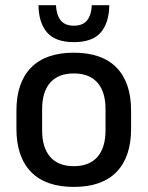

<svg xmlns="http://www.w3.org/2000/svg" viewBox="-20 -704 566 736"><path d="M263 12.5Q155 12.5 99 -45Q43 -102.5 43 -210.5V-280Q43 -387.5 99 -444.8Q155 -502 263 -502Q371 -502 426.8 -444.8Q482.5 -387.5 482.5 -280V-210.5Q482.5 -102.5 426.8 -45Q371 12.5 263 12.5ZM263 -67Q322.5 -67 353.5 -102.5Q384.5 -138 384.5 -204.5V-286Q384.5 -352 353.5 -387.2Q322.5 -422.5 263 -422.5Q203.5 -422.5 172.5 -387.2Q141.5 -352 141.5 -286V-204.5Q141.5 -138 172.5 -102.5Q203.5 -67 263 -67ZM263 -542.5Q192.5 -542.5 160.5 -579.5Q128.5 -616.5 127.5 -684H194.5Q196.5 -646 212.8 -625.8Q229 -605.5 263 -605.5Q297 -605.5 313.5 -625.5Q330 -645.5 332 -684H399Q398 -616.5 366.2 -579.5Q334.5 -542.5 263 -542.5Z"/></svg>

Font: Anek Latin Medium Medium
Style: Regular
Weight: 500
Version: Version 1.003